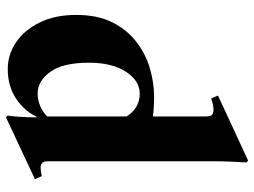

<svg xmlns="http://www.w3.org/2000/svg" viewBox="-124 -706 851 643"><g transform="rotate(90 301.5 -384.5)"><path d="M570 -99 580 -76 373 21 367 15Q369 6 371 -23Q373 -52 373 -82H371Q352 -41 310.5 -13Q269 15 211 15Q163 15 122 -12.5Q81 -40 55.5 -91.5Q30 -143 30 -214Q30 -286 55 -335.5Q80 -385 120.5 -416Q161 -447 209 -461Q257 -475 303 -475Q323 -475 340 -474Q357 -473 370 -471V-649Q370 -664 364.5 -669Q359 -674 348 -674Q331 -674 310 -666L300 -689L518 -790L524 -784Q523 -769 521.5 -737.5Q520 -706 520 -658V-120Q520 -105 526 -100Q532 -95 542 -95Q554 -95 570 -99ZM294 -85Q313 -85 333.5 -93Q354 -101 370 -117V-383Q342 -427 294 -427Q250 -427 220 -380.5Q190 -334 190 -257Q190 -170 220.5 -127.5Q251 -85 294 -85Z"/></g></svg>

Font: Bona Nova
Style: Bold
Weight: 700
Designer: Mateusz Machalski
Foundry: Capitalics
Version: Version 4.001; ttfautohint (v1.8.3)